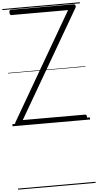

<svg xmlns="http://www.w3.org/2000/svg" viewBox="-95 -1160 924 1811"><g transform="rotate(-5 367.0 -255.0)"><path d="M46 0Q38 0 32.5 -5Q27 -10 26 -18Q25 -26 29 -33L617 -1046H80Q73 -1046 68.5 -1051.5Q64 -1057 64 -1071Q64 -1085 68.5 -1090.5Q73 -1096 80 -1096H671Q685 -1096 690 -1085Q695 -1074 689 -1063L101 -50H690Q698 -50 702.5 -45Q707 -40 707 -26Q707 -12 702.5 -6Q698 0 690 0ZM0 590H734V600H0ZM0 -20H734V0H0ZM0 -505H734V-500H0ZM0 -1110H734V-1100H0Z"/></g></svg>

Font: Playwrite FR Moderne Guides
Style: Regular
Weight: 400
Designer: Veronika Burian, José Scaglione
Foundry: TypeTogether
Version: Version 1.003